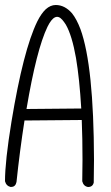

<svg xmlns="http://www.w3.org/2000/svg" viewBox="-20 -749 445 768"><path d="M0 -24Q5 -5 23 -1Q41 -1 45 -18Q46 -20 46 -21Q59 -145 78 -267L307 -269Q310 -195 310 -110Q310 -88 309 -24Q314 -4 332 -1Q351 -1 355 -19Q355 -21 355 -23Q356 -90 356 -110Q355 -486 302 -632Q287 -672 268 -696Q239 -729 203 -729Q182 -729 163 -712Q145 -695 129 -663Q73 -548 26 -263Q0 -104 0 -24ZM305 -315 86 -313Q126 -551 170 -642Q200 -703 229 -670Q236 -662 243 -651Q268 -608 284 -517Q298 -434 305 -315Z"/></svg>

Font: Santa Chrismast Display
Style: Regular
Weight: 400
Designer: MUHAMMAD YONI
Version: Version 001.000